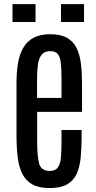

<svg xmlns="http://www.w3.org/2000/svg" viewBox="-20 -908 470 936"><path d="M221.7 8.8C257.5 8.8 285.9 2.8 306.9 -9C327.9 -20.9 343.4 -37.9 353.5 -60.1C363.6 -82.2 370.2 -108.7 373.3 -139.6C376.4 -170.6 377.9 -205.1 377.9 -243.2V-274.4H279.8V-215.3C279.8 -186.7 278.9 -161.9 277.1 -140.9C275.3 -119.9 270.4 -103.6 262.5 -92C254.5 -80.5 241.2 -74.7 222.7 -74.7C194.3 -74.7 177 -86.8 170.7 -111.1C164.3 -135.3 161.1 -170.6 161.1 -216.8V-362.8H379.9V-501C379.9 -536.1 378.1 -568.4 374.5 -597.9C370.9 -627.4 363.9 -652.8 353.3 -674.1C342.7 -695.4 327.1 -711.9 306.6 -723.6C286.1 -735.4 259.1 -741.2 225.6 -741.2C192.4 -741.2 165 -735.4 143.6 -723.9C122.1 -712.3 105.3 -696 93.3 -675C81.2 -654.1 72.8 -629.2 67.9 -600.3C63 -571.5 60.5 -539.9 60.5 -505.4V-246.6C60.5 -208.5 62.4 -173.7 66.2 -142.3C69.9 -110.9 77.3 -84 88.4 -61.5C99.4 -39.1 115.6 -21.7 137 -9.5C158.3 2.7 186.5 8.8 221.7 8.8ZM160.6 -430.7V-520.5C160.6 -547.9 162 -571.9 164.8 -592.5C167.6 -613.2 173.6 -629.4 182.9 -641.1C192.1 -652.8 206.4 -658.7 225.6 -658.7C242.8 -658.7 255.2 -653.6 262.7 -643.3C270.2 -633.1 274.9 -617.9 276.9 -597.9C278.8 -577.9 279.8 -553.2 279.8 -523.9V-430.7ZM277.3 -800.8H389.6V-887.7H277.3ZM41 -800.8H153.3V-887.7H41Z"/></svg>

Font: Antonio
Style: Regular
Weight: 400
Designer: Vernon Adams
Foundry: Vernon Adams
Version: Version 1.002